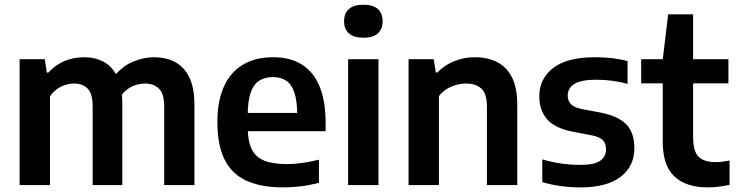

<svg xmlns="http://www.w3.org/2000/svg" viewBox="-20 -802 3196 832"><path d="M65 0V-545.5H174L183 -487.5H189.5Q219.5 -520.5 258.8 -537.2Q298 -554 344.5 -554Q392 -554 429.5 -534Q467 -514 488.5 -469.2Q510 -424.5 510 -351V0H381.5V-340Q381.5 -396.5 359.8 -418.2Q338 -440 302 -440Q283.5 -440 264 -434.2Q244.5 -428.5 227 -416Q209.5 -403.5 196.5 -384V0ZM691.5 0V-340Q691.5 -396.5 668.5 -418.2Q645.5 -440 609 -440Q590 -440 569.5 -434Q549 -428 530.5 -414.2Q512 -400.5 498.5 -377.5L470.5 -467Q508.5 -514.5 555.2 -534.2Q602 -554 647.5 -554Q698 -554 737.5 -533.8Q777 -513.5 799.8 -468Q822.5 -422.5 822.5 -347V0Z M1207 10Q1110.5 10 1047.2 -19.2Q984 -48.5 953 -111Q922 -173.5 922 -273Q922 -365.5 950.8 -428Q979.5 -490.5 1033.5 -522.2Q1087.5 -554 1164 -554Q1237.5 -554 1288.2 -522.2Q1339 -490.5 1365 -427Q1391 -363.5 1391 -269V-233.5H996V-312.5H1291L1268 -301.5Q1268 -363.5 1256 -400Q1244 -436.5 1220.5 -452.2Q1197 -468 1162.5 -468Q1128 -468 1103.5 -452.5Q1079 -437 1066.2 -400.5Q1053.5 -364 1053.5 -302V-251Q1053.5 -192 1070.2 -156.8Q1087 -121.5 1124.5 -106.2Q1162 -91 1225 -91Q1256.5 -91 1291 -96Q1325.5 -101 1362 -110V-9.5Q1320 1 1282.2 5.5Q1244.5 10 1207 10Z M1488.5 0V-545.5H1620V0ZM1554.5 -638.5Q1512.5 -638.5 1491.8 -657.5Q1471 -676.5 1471 -710Q1471 -744 1491.8 -762.8Q1512.5 -781.5 1554.5 -781.5Q1597 -781.5 1617.5 -762.8Q1638 -744 1638 -710Q1638 -676.5 1617.5 -657.5Q1597 -638.5 1554.5 -638.5Z M1750.5 0V-545.5H1859.5L1868.5 -488H1875Q1906.5 -520 1948.5 -537Q1990.5 -554 2039 -554Q2092 -554 2133.2 -533.5Q2174.5 -513 2198 -467.8Q2221.5 -422.5 2221.5 -347V0H2090V-339.5Q2090 -396 2066 -418Q2042 -440 2000 -440Q1980 -440 1958.5 -434.5Q1937 -429 1917 -417Q1897 -405 1882 -385.5V0Z M2496.5 10Q2451.5 10 2409.5 4.2Q2367.5 -1.5 2330 -13V-111.5Q2370 -99.5 2411.2 -93.5Q2452.5 -87.5 2495 -87.5Q2555 -87.5 2580.5 -105.2Q2606 -123 2606 -154.5Q2606 -181 2592 -195Q2578 -209 2544.5 -215.5L2461 -231.5Q2385 -246.5 2351 -284.8Q2317 -323 2317 -385.5Q2317 -460.5 2376.8 -507.2Q2436.5 -554 2559.5 -554Q2598 -554 2633.8 -549.8Q2669.5 -545.5 2699.5 -537V-438.5Q2667.5 -447.5 2633.2 -452Q2599 -456.5 2563.5 -456.5Q2515.5 -456.5 2488.8 -447.2Q2462 -438 2451 -422.5Q2440 -407 2440 -388.5Q2440 -366 2453.5 -351.2Q2467 -336.5 2500.5 -329.5L2583.5 -314Q2657.5 -299.5 2693.2 -263.8Q2729 -228 2729 -160Q2729 -81 2668.8 -35.5Q2608.5 10 2496.5 10Z M3047 10Q2953.5 10 2902.8 -37Q2852 -84 2852 -186.5V-545.5L2875.5 -740H2983.5V-207Q2983.5 -146.5 3007 -123Q3030.5 -99.5 3081 -99.5Q3095 -99.5 3109.5 -101.2Q3124 -103 3141.5 -106.5V-1Q3120.5 3.5 3095.8 6.8Q3071 10 3047 10ZM2758.5 -441V-545.5H3136.5V-441Z"/></svg>

Font: Encode Sans Condensed Thin SemiBold
Style: Regular
Weight: 600
Version: Version 3.002